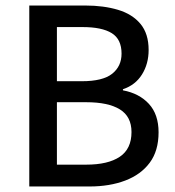

<svg xmlns="http://www.w3.org/2000/svg" viewBox="-20 -675 632 695"><path d="M86 0V-655H289Q355 -655 407 -639.5Q459 -624 488.5 -588.5Q518 -553 518 -494Q518 -444 494 -405.5Q470 -367 425 -352V-348Q484 -337 519 -299Q554 -261 554 -196Q554 -129 522 -86Q490 -43 433.5 -21.5Q377 0 304 0ZM186 -381H276Q352 -381 386 -408Q420 -435 420 -481Q420 -533 384.5 -555Q349 -577 279 -577H186ZM186 -79H292Q371 -79 413.5 -107.5Q456 -136 456 -197Q456 -253 414 -279Q372 -305 292 -305H186Z"/></svg>

Font: Source Sans 3 ExtraLight Medium
Style: Regular
Weight: 500
Version: Version 3.052;hotconv 1.1.0;makeotfexe 2.6.0